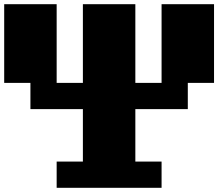

<svg xmlns="http://www.w3.org/2000/svg" viewBox="-20 -1020 1040 915"><path d="M0 -812.5V-1000H125H250V-812.5V-625H312.5H375V-812.5V-1000H500H625V-812.5V-625H687.5H750V-812.5V-1000H875H1000V-812.5V-625H937.5H875V-562.5V-500H750H625V-375V-250H687.5H750V-187.5V-125H500H250V-187.5V-250H312.5H375V-375V-500H250H125V-562.5V-625H62.5H0Z"/></svg>

Font: Press Start 2P
Style: Regular
Weight: 500
Monospace: yes
Version: Version 2.14